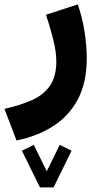

<svg xmlns="http://www.w3.org/2000/svg" viewBox="-50 -357 442 853"><path d="M127.4 475.6 47.4 312.5 100.1 286.6 157.7 403.8 215.3 286.6 268.1 312.5 188 475.6ZM23.4 267.1 -30.3 126.5Q38.6 111.3 90.6 88.4Q142.6 65.4 171.4 24.7Q200.2 -16.1 200.2 -84Q200.2 -128.9 185.3 -186.3Q170.4 -243.7 154.3 -291.5L295.4 -337.4Q314.9 -282.7 325.2 -219Q335.4 -155.3 335.4 -96.7Q335.4 9.8 295.9 84.2Q256.3 158.7 186 203.6Q115.7 248.5 23.4 267.1Z"/></svg>

Font: Vazirmatn UI FD Black
Style: Regular
Weight: 900
Designer: Saber Rastikerdar
Foundry: Saber Rastikerdar
Version: Version 33.003